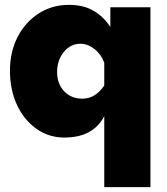

<svg xmlns="http://www.w3.org/2000/svg" viewBox="-20 -556 687 790"><path d="M245 10Q181 10 130 -26Q79 -62 50 -124Q21 -186 21 -265Q21 -343 52.5 -404Q84 -465 139 -500.5Q194 -536 264 -536Q323 -536 364.5 -512Q406 -488 434 -445V-526H599V214H409V-78Q363 10 245 10ZM319 -150Q372 -150 409 -204V-298Q396 -333 368.5 -354.5Q341 -376 311 -376Q270 -376 242.5 -342Q215 -308 215 -260Q215 -211 244 -180.5Q273 -150 319 -150Z"/></svg>

Font: Raleway Black
Style: Regular
Weight: 900
Designer: Matt McInerney, Pablo Impallari, Rodrigo Fuenzalida
Foundry: Matt McInerney, Pablo Impallari, Rodrigo Fuenzalida
Version: Version 4.026